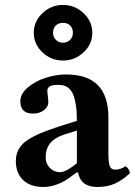

<svg xmlns="http://www.w3.org/2000/svg" viewBox="-20 -744 546 774"><path d="M290 -85.9V-217.8L237.8 -201.2Q199.7 -188.5 181.9 -166.3Q164.1 -144 164.1 -109.9Q164.1 -84.5 180.9 -67.1Q197.8 -49.8 222.2 -49.8Q245.1 -49.8 290 -85.9ZM193.8 -611.8Q193.8 -594.7 205.3 -583.3Q216.8 -571.8 233.9 -571.8Q251 -571.8 262.5 -583.3Q273.9 -594.7 273.9 -611.8Q273.9 -629.9 262.9 -640.9Q252 -651.9 233.9 -651.9Q215.8 -651.9 204.8 -640.9Q193.8 -629.9 193.8 -611.8ZM294.9 -48.8H289.1L258.8 -26.9Q237.3 -10.7 209.5 -0.5Q181.6 9.8 155.8 9.8Q103 9.8 73.5 -17.8Q43.9 -45.4 43.9 -95.2Q43.9 -143.1 82.5 -173.3Q121.1 -203.6 223.1 -235.8L290 -256.8Q290 -293.9 285.9 -320.6Q281.7 -347.2 275.1 -362.8Q268.6 -378.4 258.1 -387.5Q247.6 -396.5 237.3 -399.2Q227.1 -401.9 212.9 -401.9Q170.9 -401.9 170.9 -378.9Q170.9 -371.1 172.9 -355.5Q174.8 -339.8 174.8 -332Q174.8 -313.5 157 -299.8Q139.2 -286.1 112.8 -286.1Q62 -286.1 62 -335.9Q62 -366.7 93.5 -392.6Q125 -418.5 166.7 -431.2Q208.5 -443.8 247.1 -443.8Q417 -443.8 417 -271V-127Q417 -88.9 422.4 -74.5Q427.7 -60.1 443.8 -60.1Q466.8 -60.1 485.8 -74.2Q501 -64.5 503.9 -45.9Q474.6 -18.1 443.6 -4.2Q412.6 9.8 373 9.8Q304.7 9.8 294.9 -48.8ZM151.1 -533Q116.2 -565.9 116.2 -611.8Q116.2 -657.7 151.1 -690.9Q186 -724.1 233.9 -724.1Q281.7 -724.1 316.9 -690.9Q352.1 -657.7 352.1 -611.8Q352.1 -565.9 316.9 -533Q281.7 -500 233.9 -500Q186 -500 151.1 -533Z"/></svg>

Font: Common Serif
Style: Bold
Weight: 700
Designer: Philipp H. Poll, Khaled Hosny
Foundry: Stefan Peev, Context Ltd.
Version: Version 1.026